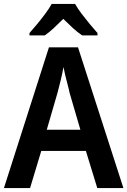

<svg xmlns="http://www.w3.org/2000/svg" viewBox="-20 -957 648 977"><path d="M475 0 417 -189H190L133 0H0L229 -716H377L608 0ZM334 -485Q331 -501 324.5 -525Q318 -549 312 -574Q306 -599 303 -616Q298 -586 289 -549Q280 -512 273 -486L218 -297H389ZM362 -937Q375 -914 395 -887.5Q415 -861 436.5 -835Q458 -809 476 -789V-777H398Q374 -793 350.5 -814.5Q327 -836 302 -861Q277 -836 254 -814.5Q231 -793 208 -777H130V-789Q148 -809 169.5 -835Q191 -861 211 -888Q231 -915 243 -937Z"/></svg>

Font: Noto Sans Lao UI SemCond SemBd
Style: Regular
Weight: 600
Width: 4
Designer: Monotype Design Team
Foundry: Monotype Imaging Inc.
Version: Version 2.000; ttfautohint (v1.8.4.7-5d5b)